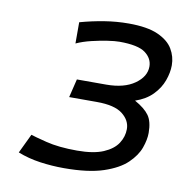

<svg xmlns="http://www.w3.org/2000/svg" viewBox="-66 -599 692 677"><g transform="rotate(10 280.0 -260.0)"><path d="M205 11Q162 11 119.5 5Q77 -1 39 -16L72 -85Q83 -81 128.5 -69.5Q174 -58 240 -58Q299 -58 334 -73Q369 -88 384.5 -112Q400 -136 400 -163Q400 -194 371.5 -216.5Q343 -239 279 -239H180L196 -305H301Q365 -305 402.5 -331.5Q440 -358 440 -394Q440 -423 414 -442.5Q388 -462 321 -462Q305 -462 278.5 -458Q252 -454 222.5 -447Q193 -440 169 -429V-505Q212 -517 255.5 -524Q299 -531 342 -531Q409 -531 447 -514Q485 -497 501 -470Q517 -443 517 -412Q517 -386 506.5 -357Q496 -328 472.5 -304Q449 -280 411 -267Q447 -247 462.5 -225.5Q478 -204 478 -163Q478 -139 467.5 -109.5Q457 -80 428.5 -52.5Q400 -25 346 -7Q292 11 205 11Z"/></g></svg>

Font: Ubuntu Sans Mono
Style: Italic
Weight: 400
Italic angle: -13.5°
Monospace: yes
Designer: Dalton Maag Ltd
Foundry: Dalton Maag Ltd
Version: Version 1.006